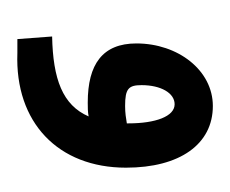

<svg xmlns="http://www.w3.org/2000/svg" viewBox="-42 -223 265 221"><g transform="rotate(90 90.5 -112.5)"><path d="M25 0H41C121 3 173 -47 173 -125C173 -187 146 -225 102 -225C61 -225 30 -185 30 -137C30 -98 54 -81 98 -81C103 -81 109 -81 114 -82C101 -52 71 -41 22 -40ZM78 -143C78 -165 87 -181 100 -181C114 -181 122 -159 122 -128V-126C116 -125 110 -124 102 -124C82 -124 78 -128 78 -143Z"/></g></svg>

Font: Noto Sans Arabic UI SmCn
Style: Regular
Weight: 400
Width: 4
Designer: Monotype Design Team, Nadine Chahine and Nizar Qandah
Foundry: Monotype Imaging Inc.
Version: Version 2.010